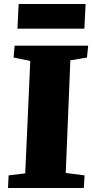

<svg xmlns="http://www.w3.org/2000/svg" viewBox="-20 -938 464 958"><path d="M131 -634 48 -651 53 -710H420L414 -651L331 -637L308 -75L402 -63L398 0H20L23 -63L106 -73ZM73 -918H407L401 -795H67Z"/></svg>

Font: Literata 36pt ExtraBold
Style: Italic
Weight: 800
Italic angle: -2°
Designer: Latin by Veronika Burian and Jose Scaglione. Greek by Irene Vlachou. Cyrillic by Vera Evstafieva
Foundry: TypeTogether
Version: Version 3.002